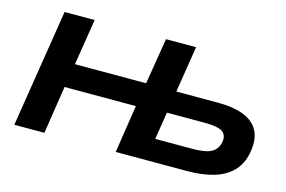

<svg xmlns="http://www.w3.org/2000/svg" viewBox="-91 -908 1651 1110"><g transform="rotate(15 735.0 -352.5)"><path d="M60 0 172 -705H352L308 -429H734L779 -705H959L915 -428H1165Q1260 -428 1322 -402.5Q1384 -377 1409 -325.5Q1434 -274 1418 -192Q1404 -124 1361 -81.5Q1318 -39 1250.5 -19.5Q1183 0 1094 0H667L711 -286H284L240 0ZM868 -132H1089Q1168 -132 1203 -151Q1238 -170 1247 -211Q1256 -256 1228 -276Q1200 -296 1121 -296H894Z"/></g></svg>

Font: Nunito Sans 10pt Expanded ExtraBold
Style: Italic
Weight: 800
Width: 7
Italic angle: -9°
Designer: Vernon Adams
Foundry: Vernon Adams
Version: Version 3.101;gftools[0.9.27]